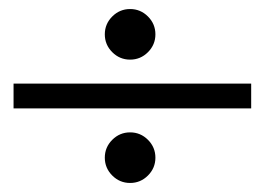

<svg xmlns="http://www.w3.org/2000/svg" viewBox="-20 -476 589 425"><path d="M268 -456Q291 -456 307.5 -439.5Q324 -423 324 -400Q324 -377 307.5 -360.5Q291 -344 268 -344Q245 -344 228.5 -360.5Q212 -377 212 -400Q212 -423 228.5 -439.5Q245 -456 268 -456ZM10 -291H536V-236H10ZM268 -183Q291 -183 307.5 -166.5Q324 -150 324 -127Q324 -104 307.5 -87.5Q291 -71 268 -71Q245 -71 228.5 -87.5Q212 -104 212 -127Q212 -150 228.5 -166.5Q245 -183 268 -183Z"/></svg>

Font: New Athena Unicode
Style: Regular
Weight: 400
Designer: J. Rusten 1997; rev. by R. Hancock 2001, 2002, rev. by D. Mastronarde 2002-2021
Foundry: GreekKeys New Athena Unicode
Version: Version 5.008